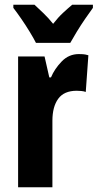

<svg xmlns="http://www.w3.org/2000/svg" viewBox="-20 -786 410 806"><path d="M311 -559Q319 -559 328 -558.5Q337 -558 351 -554L340 -400Q332 -403 321.5 -404Q311 -405 302 -405Q249 -405 224.5 -371.5Q200 -338 200 -279V0H56V-549H167L187 -461H194Q209 -497 239 -528Q269 -559 311 -559ZM131 -606Q122 -624 105 -652Q88 -680 69 -707.5Q50 -735 36 -753V-766H125Q140 -752 161.5 -731.5Q183 -711 203 -686Q224 -713 244.5 -732Q265 -751 283 -766H370V-753Q356 -734 337.5 -707Q319 -680 302.5 -653Q286 -626 275 -606Z"/></svg>

Font: Noto Sans Malayalam ExtraCondensed ExtraBold
Style: Regular
Weight: 800
Width: 2
Designer: Jelle Bosma - Monotype Design Team
Foundry: Monotype Imaging Inc.
Version: Version 2.104; ttfautohint (v1.8.4.7-5d5b)